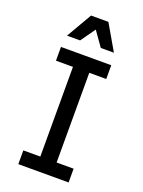

<svg xmlns="http://www.w3.org/2000/svg" viewBox="-168 -986 791 1062"><g transform="rotate(20 228.0 -455.0)"><path d="M80 0V-81H180V-609H80V-690H376V-609H276V-81H376V0ZM90 -760 177 -910H279L366 -760H289L228 -846L167 -760Z"/></g></svg>

Font: Radio Canada
Style: Regular
Weight: 400
Designer: Charles Daoud, Etienne Aubert Bonn, Alexandre Saumier Demers, Jacques Le Bailly
Foundry: Radio-Canada
Version: Version 2.104;gftools[0.9.28.dev5+ged2979d]